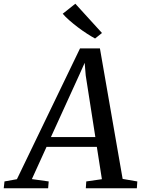

<svg xmlns="http://www.w3.org/2000/svg" viewBox="-86 -1007 760 1027"><path d="M-66 0 -62 -36.5 4.5 -48.5 342 -748H448.5L570 -50L648.5 -36.5L646 0H373L375.5 -36.5L459 -48.5L432 -221.5H163L84.5 -49L174.5 -36.5L171.5 0ZM186.5 -274H424L372.5 -603.5L367 -671L339.5 -609.5ZM422.5 -801Q404 -811 379.5 -826.8Q355 -842.5 330 -861.5Q305 -880.5 283.8 -899.2Q262.5 -918 249.5 -933.5L317 -987L459.5 -830.5Z"/></svg>

Font: Merriweather 36pt
Style: Italic
Weight: 400
Italic angle: -7.8°
Version: Version 2.101